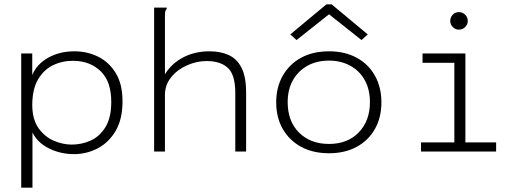

<svg xmlns="http://www.w3.org/2000/svg" viewBox="-20 -700 2440 887"><path d="M78 167V-453H129V-353Q149 -403 202 -433Q255 -463 324 -463Q383 -463 433.5 -438Q484 -413 515 -362Q546 -311 546 -232Q546 -149 514 -95Q482 -41 431 -14.5Q380 12 322 12Q259 12 206 -14.5Q153 -41 130 -88V167ZM311 -32Q357 -32 398.5 -50.5Q440 -69 467 -112.5Q494 -156 494 -229Q494 -324 445 -371Q396 -418 321 -419Q270 -420 226.5 -399.5Q183 -379 156 -333.5Q129 -288 129 -213Q130 -146 159 -106.5Q188 -67 229.5 -49.5Q271 -32 311 -32Z M692 -665H750V-658Q745 -654 743.5 -647Q742 -640 742 -623V-357Q773 -407 826.5 -435Q880 -463 948 -463Q999 -463 1037 -445.5Q1075 -428 1096 -386.5Q1117 -345 1117 -272V0H1067V-270Q1067 -354 1033 -386Q999 -418 934 -418Q889 -418 844.5 -398.5Q800 -379 771 -343.5Q742 -308 742 -262V0H692Z M1500 8Q1426 8 1371.5 -21.5Q1317 -51 1286.5 -104Q1256 -157 1256 -227Q1256 -297 1286.5 -350.5Q1317 -404 1371.5 -433.5Q1426 -463 1500 -463Q1573 -463 1627.5 -433.5Q1682 -404 1712 -350.5Q1742 -297 1742 -227Q1742 -157 1712 -104Q1682 -51 1627.5 -21.5Q1573 8 1500 8ZM1500 -35Q1586 -35 1637.5 -88.5Q1689 -142 1689 -228Q1689 -287 1665 -330Q1641 -373 1598 -396.5Q1555 -420 1500 -420Q1443 -420 1400 -396Q1357 -372 1333 -329Q1309 -286 1309 -228Q1309 -140 1361.5 -87.5Q1414 -35 1500 -35ZM1350 -515 1321 -541 1488 -680H1512L1679 -541L1650 -515L1500 -634Z M1925 0V-42H2079V-410H1932V-453H2130V-42H2272V0ZM2100 -563Q2084 -563 2072 -575Q2060 -587 2060 -603Q2060 -620 2071.5 -632Q2083 -644 2100 -644Q2117 -644 2129 -632Q2141 -620 2141 -603Q2141 -587 2129 -575Q2117 -563 2100 -563Z"/></svg>

Font: Inconsolata Expanded Light
Style: Regular
Weight: 300
Width: 7
Monospace: yes
Designer: Raph Levien, Cyreal, Brenton Simpson
Foundry: Raph Levien, Cyreal, Google
Version: Version 3.001; ttfautohint (v1.8.2.53-6de2)